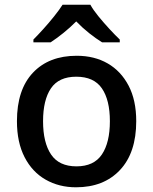

<svg xmlns="http://www.w3.org/2000/svg" viewBox="-20 -786 650 816"><path d="M559 -271Q559 -137 490 -63.5Q421 10 303 10Q231 10 174 -22.5Q117 -55 84.5 -118Q52 -181 52 -271Q52 -405 120 -477Q188 -549 306 -549Q381 -549 437.5 -516.5Q494 -484 526.5 -422Q559 -360 559 -271ZM163 -271Q163 -180 197 -129.5Q231 -79 305 -79Q379 -79 413 -129.5Q447 -180 447 -271Q447 -361 413 -410.5Q379 -460 304 -460Q230 -460 196.5 -410.5Q163 -361 163 -271ZM364 -766Q376 -744 398.5 -716.5Q421 -689 445.5 -662.5Q470 -636 489 -618V-606H414Q388 -622 359 -645Q330 -668 304 -695Q277 -668 249 -645.5Q221 -623 195 -606H122V-618Q141 -637 164.5 -663Q188 -689 210 -716.5Q232 -744 246 -766Z"/></svg>

Font: Noto Sans Javanese Medium
Style: Regular
Weight: 500
Version: Version 2.004